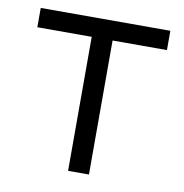

<svg xmlns="http://www.w3.org/2000/svg" viewBox="-66 -603 638 666"><g transform="rotate(10 253.0 -270.0)"><path d="M216.5 0H290V-472H481.5V-540H25V-472H216.5Z"/></g></svg>

Font: Hauora
Style: Regular
Weight: 400
Designer: Mikhail Sharanda
Foundry: WCYS & Co.
Version: Version 1.010